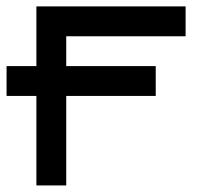

<svg xmlns="http://www.w3.org/2000/svg" viewBox="-20 -565 676 585"><path d="M90.9 -363.6H0V-272.7H90.9V0H181.8V-272.7H454.5V-363.6H181.8V-454.5H545.5V-545.5H90.9Z"/></svg>

Font: Departure Mono
Style: Regular
Weight: 400
Monospace: yes
Designer: Helena Zhang
Version: Version 1.500;Glyphs 3.3.1 (3343)